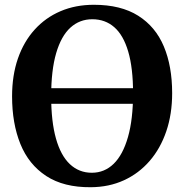

<svg xmlns="http://www.w3.org/2000/svg" viewBox="-20 -772 770 803"><path d="M360 11Q246.5 12 173.2 -36Q100 -84 65.2 -170Q30.5 -256 30.5 -369Q30.5 -457 55 -527.5Q79.5 -598 125 -648.2Q170.5 -698.5 233.2 -725.2Q296 -752 372.5 -752Q485.5 -752 558 -706.2Q630.5 -660.5 665.2 -577.8Q700 -495 700 -382.5Q700 -295 675.5 -223Q651 -151 605.8 -98.8Q560.5 -46.5 498.2 -18Q436 10.5 360 11ZM364 -49.5Q417 -49.5 455.5 -87Q494 -124.5 515.2 -198.8Q536.5 -273 536.5 -381.5Q536.5 -488 516.2 -556.5Q496 -625 458 -658.2Q420 -691.5 366 -691.5Q313 -691.5 274.5 -656.5Q236 -621.5 215 -550Q194 -478.5 194 -369.5Q194 -264 214 -192.8Q234 -121.5 272.2 -85.5Q310.5 -49.5 364 -49.5ZM667.5 -403V-338H63.5V-403Z"/></svg>

Font: Merriweather 20pt
Style: Bold
Weight: 700
Version: Version 2.100